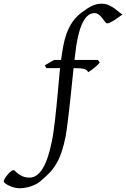

<svg xmlns="http://www.w3.org/2000/svg" viewBox="-214 -762 675 1026"><path d="M440.9 -685.1Q430.7 -677.7 418.9 -669.2Q407.2 -660.6 396 -653.6Q384.8 -646.5 375.2 -641.8Q365.7 -637.2 359.9 -637.2Q353.5 -637.2 347.2 -645.8Q340.8 -654.3 333 -664.6Q325.2 -674.8 314.9 -683.3Q304.7 -691.9 291 -691.9Q272.5 -691.9 258.3 -680.9Q244.1 -669.9 233.4 -651.6Q222.7 -633.3 214.8 -609.6Q207 -585.9 201.7 -560.5Q196.3 -535.2 192.6 -510.3Q189 -485.4 187 -464.8Q186 -459.5 185.5 -453.6Q185.1 -447.8 184.1 -441.9H309.1L318.8 -428.2Q314 -421.4 305.7 -413.3Q297.4 -405.3 288.1 -397.9Q278.8 -390.6 270.3 -384.5Q261.7 -378.4 256.8 -376Q254.4 -382.8 249.3 -387Q244.1 -391.1 235.4 -393.6Q226.6 -396 213.4 -397Q200.2 -397.9 182.1 -397.9H179.2Q175.8 -367.7 172.4 -333.3Q168.9 -298.8 165.3 -263.7Q161.6 -228.5 157.7 -194.1Q153.8 -159.7 150.1 -129.2Q146.5 -98.6 143.1 -73.7Q139.6 -48.8 136.7 -32.7Q126.5 17.6 114.3 52.7Q102.1 87.9 85.9 114.7Q69.8 141.6 49.1 163.1Q28.3 184.6 1 207Q-12.2 218.3 -27.8 225.3Q-43.5 232.4 -58.3 236.6Q-73.2 240.7 -86.4 242.4Q-99.6 244.1 -107.9 244.1Q-122.1 244.1 -137.2 240.2Q-152.3 236.3 -164.8 230.5Q-177.2 224.6 -185.5 218.3Q-193.8 211.9 -193.8 207Q-193.8 200.7 -187.5 190.4Q-181.2 180.2 -172.9 170.7Q-164.6 161.1 -155.8 154.1Q-147 147 -142.1 147Q-137.7 147 -131.8 153.3Q-126 159.7 -116.2 167Q-106.4 174.3 -92 180.7Q-77.6 187 -56.2 187Q-34.7 187 -16.8 173.8Q1 160.6 15.6 136Q30.3 111.3 42 75.4Q53.7 39.6 63 -5.9Q67.9 -28.8 72 -59.1Q76.2 -89.4 80.3 -123.8Q84.5 -158.2 87.9 -194.8Q91.3 -231.4 94.7 -267.3Q98.1 -303.2 101.1 -336.7Q104 -370.1 106.9 -397.9H33.2L25.9 -413.1L75.2 -441.9H112.3Q117.7 -481 124.3 -517.1Q130.9 -553.2 142.8 -585.4Q154.8 -617.7 174.1 -645.8Q193.4 -673.8 224.1 -696.8Q237.3 -706.1 249.5 -714.4Q261.7 -722.7 274.4 -729Q287.1 -735.4 300.5 -738.8Q314 -742.2 329.1 -742.2Q350.6 -742.2 367.9 -734.1Q385.3 -726.1 398.9 -716.1Q412.6 -706.1 423.1 -696.8Q433.6 -687.5 440.9 -685.1Z"/></svg>

Font: Gentium
Style: Italic
Weight: 400
Italic angle: -7°
Designer: J. Victor Gaultney
Version: Version 1.02; 2005; OFL release